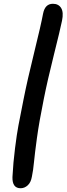

<svg xmlns="http://www.w3.org/2000/svg" viewBox="-20 -834 352 1016"><path d="M88.9 162.1Q44.4 162.1 45.9 103Q49.8 26.9 59.6 -50Q69.3 -127 77.4 -169.2Q85.4 -211.4 105 -310.1Q125 -411.1 160.9 -556.4Q196.8 -701.7 208 -762.2Q218.3 -814 259.8 -814Q290 -814 303.7 -791.3Q317.4 -768.6 308.1 -724.1Q298.8 -678.2 265.1 -543.7Q231.4 -409.2 211.9 -311Q187 -188 175.5 -104.2Q164.1 -20.5 159.9 23.4Q155.8 67.4 148.9 100.1Q143.6 131.3 126.7 146.7Q109.9 162.1 88.9 162.1Z"/></svg>

Font: Shantell Sans Irregular
Style: Italic
Weight: 500
Italic angle: -11.31°
Designer: Stephen Nixon, Anya Danilova, Shantell Martin
Foundry: Arrow Type
Version: Version 1.006;[9816181b4]